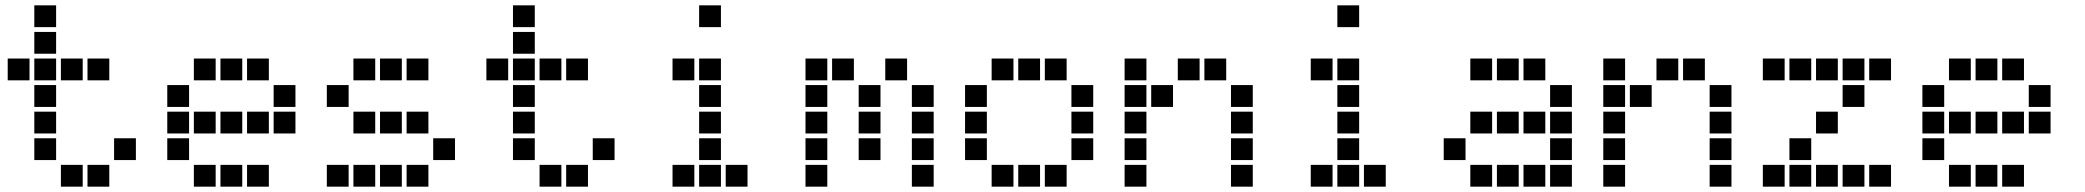

<svg xmlns="http://www.w3.org/2000/svg" viewBox="-20 -711 7840 722"><path d="M110 -691Q109 -691 109 -691Q109 -691 109 -690V-610Q109 -609 109 -609Q109 -609 110 -609H190Q191 -609 191 -609Q191 -609 191 -610V-690Q191 -691 191 -691Q191 -691 190 -691ZM110 -591Q109 -591 109 -591Q109 -591 109 -590V-510Q109 -509 109 -509Q109 -509 110 -509H190Q191 -509 191 -509Q191 -509 191 -510V-590Q191 -591 191 -591Q191 -591 190 -591ZM10 -491Q9 -491 9 -491Q9 -491 9 -490V-410Q9 -409 9 -409Q9 -409 10 -409H90Q91 -409 91 -409Q91 -409 91 -410V-490Q91 -491 91 -491Q91 -491 90 -491ZM110 -491Q109 -491 109 -491Q109 -491 109 -490V-410Q109 -409 109 -409Q109 -409 110 -409H190Q191 -409 191 -409Q191 -409 191 -410V-490Q191 -491 191 -491Q191 -491 190 -491ZM210 -491Q209 -491 209 -491Q209 -491 209 -490V-410Q209 -409 209 -409Q209 -409 210 -409H290Q291 -409 291 -409Q291 -409 291 -410V-490Q291 -491 291 -491Q291 -491 290 -491ZM310 -491Q309 -491 309 -491Q309 -491 309 -490V-410Q309 -409 309 -409Q309 -409 310 -409H390Q391 -409 391 -409Q391 -409 391 -410V-490Q391 -491 391 -491Q391 -491 390 -491ZM110 -391Q109 -391 109 -391Q109 -391 109 -390V-310Q109 -309 109 -309Q109 -309 110 -309H190Q191 -309 191 -309Q191 -309 191 -310V-390Q191 -391 191 -391Q191 -391 190 -391ZM110 -291Q109 -291 109 -291Q109 -291 109 -290V-210Q109 -209 109 -209Q109 -209 110 -209H190Q191 -209 191 -209Q191 -209 191 -210V-290Q191 -291 191 -291Q191 -291 190 -291ZM110 -191Q109 -191 109 -191Q109 -191 109 -190V-110Q109 -109 109 -109Q109 -109 110 -109H190Q191 -109 191 -109Q191 -109 191 -110V-190Q191 -191 191 -191Q191 -191 190 -191ZM410 -191Q409 -191 409 -191Q409 -191 409 -190V-110Q409 -109 409 -109Q409 -109 410 -109H490Q491 -109 491 -109Q491 -109 491 -110V-190Q491 -191 491 -191Q491 -191 490 -191ZM210 -91Q209 -91 209 -91Q209 -91 209 -90V-10Q209 -9 209 -9Q209 -9 210 -9H290Q291 -9 291 -9Q291 -9 291 -10V-90Q291 -91 291 -91Q291 -91 290 -91ZM310 -91Q309 -91 309 -91Q309 -91 309 -90V-10Q309 -9 309 -9Q309 -9 310 -9H390Q391 -9 391 -9Q391 -9 391 -10V-90Q391 -91 391 -91Q391 -91 390 -91Z M710 -491Q709 -491 709 -491Q709 -491 709 -490V-410Q709 -409 709 -409Q709 -409 710 -409H790Q791 -409 791 -409Q791 -409 791 -410V-490Q791 -491 791 -491Q791 -491 790 -491ZM810 -491Q809 -491 809 -491Q809 -491 809 -490V-410Q809 -409 809 -409Q809 -409 810 -409H890Q891 -409 891 -409Q891 -409 891 -410V-490Q891 -491 891 -491Q891 -491 890 -491ZM910 -491Q909 -491 909 -491Q909 -491 909 -490V-410Q909 -409 909 -409Q909 -409 910 -409H990Q991 -409 991 -409Q991 -409 991 -410V-490Q991 -491 991 -491Q991 -491 990 -491ZM610 -391Q609 -391 609 -391Q609 -391 609 -390V-310Q609 -309 609 -309Q609 -309 610 -309H690Q691 -309 691 -309Q691 -309 691 -310V-390Q691 -391 691 -391Q691 -391 690 -391ZM1010 -391Q1009 -391 1009 -391Q1009 -391 1009 -390V-310Q1009 -309 1009 -309Q1009 -309 1010 -309H1090Q1091 -309 1091 -309Q1091 -309 1091 -310V-390Q1091 -391 1091 -391Q1091 -391 1090 -391ZM610 -291Q609 -291 609 -291Q609 -291 609 -290V-210Q609 -209 609 -209Q609 -209 610 -209H690Q691 -209 691 -209Q691 -209 691 -210V-290Q691 -291 691 -291Q691 -291 690 -291ZM710 -291Q709 -291 709 -291Q709 -291 709 -290V-210Q709 -209 709 -209Q709 -209 710 -209H790Q791 -209 791 -209Q791 -209 791 -210V-290Q791 -291 791 -291Q791 -291 790 -291ZM810 -291Q809 -291 809 -291Q809 -291 809 -290V-210Q809 -209 809 -209Q809 -209 810 -209H890Q891 -209 891 -209Q891 -209 891 -210V-290Q891 -291 891 -291Q891 -291 890 -291ZM910 -291Q909 -291 909 -291Q909 -291 909 -290V-210Q909 -209 909 -209Q909 -209 910 -209H990Q991 -209 991 -209Q991 -209 991 -210V-290Q991 -291 991 -291Q991 -291 990 -291ZM1010 -291Q1009 -291 1009 -291Q1009 -291 1009 -290V-210Q1009 -209 1009 -209Q1009 -209 1010 -209H1090Q1091 -209 1091 -209Q1091 -209 1091 -210V-290Q1091 -291 1091 -291Q1091 -291 1090 -291ZM610 -191Q609 -191 609 -191Q609 -191 609 -190V-110Q609 -109 609 -109Q609 -109 610 -109H690Q691 -109 691 -109Q691 -109 691 -110V-190Q691 -191 691 -191Q691 -191 690 -191ZM710 -91Q709 -91 709 -91Q709 -91 709 -90V-10Q709 -9 709 -9Q709 -9 710 -9H790Q791 -9 791 -9Q791 -9 791 -10V-90Q791 -91 791 -91Q791 -91 790 -91ZM810 -91Q809 -91 809 -91Q809 -91 809 -90V-10Q809 -9 809 -9Q809 -9 810 -9H890Q891 -9 891 -9Q891 -9 891 -10V-90Q891 -91 891 -91Q891 -91 890 -91ZM910 -91Q909 -91 909 -91Q909 -91 909 -90V-10Q909 -9 909 -9Q909 -9 910 -9H990Q991 -9 991 -9Q991 -9 991 -10V-90Q991 -91 991 -91Q991 -91 990 -91Z M1310 -491Q1309 -491 1309 -491Q1309 -491 1309 -490V-410Q1309 -409 1309 -409Q1309 -409 1310 -409H1390Q1391 -409 1391 -409Q1391 -409 1391 -410V-490Q1391 -491 1391 -491Q1391 -491 1390 -491ZM1410 -491Q1409 -491 1409 -491Q1409 -491 1409 -490V-410Q1409 -409 1409 -409Q1409 -409 1410 -409H1490Q1491 -409 1491 -409Q1491 -409 1491 -410V-490Q1491 -491 1491 -491Q1491 -491 1490 -491ZM1510 -491Q1509 -491 1509 -491Q1509 -491 1509 -490V-410Q1509 -409 1509 -409Q1509 -409 1510 -409H1590Q1591 -409 1591 -409Q1591 -409 1591 -410V-490Q1591 -491 1591 -491Q1591 -491 1590 -491ZM1210 -391Q1209 -391 1209 -391Q1209 -391 1209 -390V-310Q1209 -309 1209 -309Q1209 -309 1210 -309H1290Q1291 -309 1291 -309Q1291 -309 1291 -310V-390Q1291 -391 1291 -391Q1291 -391 1290 -391ZM1310 -291Q1309 -291 1309 -291Q1309 -291 1309 -290V-210Q1309 -209 1309 -209Q1309 -209 1310 -209H1390Q1391 -209 1391 -209Q1391 -209 1391 -210V-290Q1391 -291 1391 -291Q1391 -291 1390 -291ZM1410 -291Q1409 -291 1409 -291Q1409 -291 1409 -290V-210Q1409 -209 1409 -209Q1409 -209 1410 -209H1490Q1491 -209 1491 -209Q1491 -209 1491 -210V-290Q1491 -291 1491 -291Q1491 -291 1490 -291ZM1510 -291Q1509 -291 1509 -291Q1509 -291 1509 -290V-210Q1509 -209 1509 -209Q1509 -209 1510 -209H1590Q1591 -209 1591 -209Q1591 -209 1591 -210V-290Q1591 -291 1591 -291Q1591 -291 1590 -291ZM1610 -191Q1609 -191 1609 -191Q1609 -191 1609 -190V-110Q1609 -109 1609 -109Q1609 -109 1610 -109H1690Q1691 -109 1691 -109Q1691 -109 1691 -110V-190Q1691 -191 1691 -191Q1691 -191 1690 -191ZM1210 -91Q1209 -91 1209 -91Q1209 -91 1209 -90V-10Q1209 -9 1209 -9Q1209 -9 1210 -9H1290Q1291 -9 1291 -9Q1291 -9 1291 -10V-90Q1291 -91 1291 -91Q1291 -91 1290 -91ZM1310 -91Q1309 -91 1309 -91Q1309 -91 1309 -90V-10Q1309 -9 1309 -9Q1309 -9 1310 -9H1390Q1391 -9 1391 -9Q1391 -9 1391 -10V-90Q1391 -91 1391 -91Q1391 -91 1390 -91ZM1410 -91Q1409 -91 1409 -91Q1409 -91 1409 -90V-10Q1409 -9 1409 -9Q1409 -9 1410 -9H1490Q1491 -9 1491 -9Q1491 -9 1491 -10V-90Q1491 -91 1491 -91Q1491 -91 1490 -91ZM1510 -91Q1509 -91 1509 -91Q1509 -91 1509 -90V-10Q1509 -9 1509 -9Q1509 -9 1510 -9H1590Q1591 -9 1591 -9Q1591 -9 1591 -10V-90Q1591 -91 1591 -91Q1591 -91 1590 -91Z M1910 -691Q1909 -691 1909 -691Q1909 -691 1909 -690V-610Q1909 -609 1909 -609Q1909 -609 1910 -609H1990Q1991 -609 1991 -609Q1991 -609 1991 -610V-690Q1991 -691 1991 -691Q1991 -691 1990 -691ZM1910 -591Q1909 -591 1909 -591Q1909 -591 1909 -590V-510Q1909 -509 1909 -509Q1909 -509 1910 -509H1990Q1991 -509 1991 -509Q1991 -509 1991 -510V-590Q1991 -591 1991 -591Q1991 -591 1990 -591ZM1810 -491Q1809 -491 1809 -491Q1809 -491 1809 -490V-410Q1809 -409 1809 -409Q1809 -409 1810 -409H1890Q1891 -409 1891 -409Q1891 -409 1891 -410V-490Q1891 -491 1891 -491Q1891 -491 1890 -491ZM1910 -491Q1909 -491 1909 -491Q1909 -491 1909 -490V-410Q1909 -409 1909 -409Q1909 -409 1910 -409H1990Q1991 -409 1991 -409Q1991 -409 1991 -410V-490Q1991 -491 1991 -491Q1991 -491 1990 -491ZM2010 -491Q2009 -491 2009 -491Q2009 -491 2009 -490V-410Q2009 -409 2009 -409Q2009 -409 2010 -409H2090Q2091 -409 2091 -409Q2091 -409 2091 -410V-490Q2091 -491 2091 -491Q2091 -491 2090 -491ZM2110 -491Q2109 -491 2109 -491Q2109 -491 2109 -490V-410Q2109 -409 2109 -409Q2109 -409 2110 -409H2190Q2191 -409 2191 -409Q2191 -409 2191 -410V-490Q2191 -491 2191 -491Q2191 -491 2190 -491ZM1910 -391Q1909 -391 1909 -391Q1909 -391 1909 -390V-310Q1909 -309 1909 -309Q1909 -309 1910 -309H1990Q1991 -309 1991 -309Q1991 -309 1991 -310V-390Q1991 -391 1991 -391Q1991 -391 1990 -391ZM1910 -291Q1909 -291 1909 -291Q1909 -291 1909 -290V-210Q1909 -209 1909 -209Q1909 -209 1910 -209H1990Q1991 -209 1991 -209Q1991 -209 1991 -210V-290Q1991 -291 1991 -291Q1991 -291 1990 -291ZM1910 -191Q1909 -191 1909 -191Q1909 -191 1909 -190V-110Q1909 -109 1909 -109Q1909 -109 1910 -109H1990Q1991 -109 1991 -109Q1991 -109 1991 -110V-190Q1991 -191 1991 -191Q1991 -191 1990 -191ZM2210 -191Q2209 -191 2209 -191Q2209 -191 2209 -190V-110Q2209 -109 2209 -109Q2209 -109 2210 -109H2290Q2291 -109 2291 -109Q2291 -109 2291 -110V-190Q2291 -191 2291 -191Q2291 -191 2290 -191ZM2010 -91Q2009 -91 2009 -91Q2009 -91 2009 -90V-10Q2009 -9 2009 -9Q2009 -9 2010 -9H2090Q2091 -9 2091 -9Q2091 -9 2091 -10V-90Q2091 -91 2091 -91Q2091 -91 2090 -91ZM2110 -91Q2109 -91 2109 -91Q2109 -91 2109 -90V-10Q2109 -9 2109 -9Q2109 -9 2110 -9H2190Q2191 -9 2191 -9Q2191 -9 2191 -10V-90Q2191 -91 2191 -91Q2191 -91 2190 -91Z M2610 -691Q2609 -691 2609 -691Q2609 -691 2609 -690V-610Q2609 -609 2609 -609Q2609 -609 2610 -609H2690Q2691 -609 2691 -609Q2691 -609 2691 -610V-690Q2691 -691 2691 -691Q2691 -691 2690 -691ZM2510 -491Q2509 -491 2509 -491Q2509 -491 2509 -490V-410Q2509 -409 2509 -409Q2509 -409 2510 -409H2590Q2591 -409 2591 -409Q2591 -409 2591 -410V-490Q2591 -491 2591 -491Q2591 -491 2590 -491ZM2610 -491Q2609 -491 2609 -491Q2609 -491 2609 -490V-410Q2609 -409 2609 -409Q2609 -409 2610 -409H2690Q2691 -409 2691 -409Q2691 -409 2691 -410V-490Q2691 -491 2691 -491Q2691 -491 2690 -491ZM2610 -391Q2609 -391 2609 -391Q2609 -391 2609 -390V-310Q2609 -309 2609 -309Q2609 -309 2610 -309H2690Q2691 -309 2691 -309Q2691 -309 2691 -310V-390Q2691 -391 2691 -391Q2691 -391 2690 -391ZM2610 -291Q2609 -291 2609 -291Q2609 -291 2609 -290V-210Q2609 -209 2609 -209Q2609 -209 2610 -209H2690Q2691 -209 2691 -209Q2691 -209 2691 -210V-290Q2691 -291 2691 -291Q2691 -291 2690 -291ZM2610 -191Q2609 -191 2609 -191Q2609 -191 2609 -190V-110Q2609 -109 2609 -109Q2609 -109 2610 -109H2690Q2691 -109 2691 -109Q2691 -109 2691 -110V-190Q2691 -191 2691 -191Q2691 -191 2690 -191ZM2510 -91Q2509 -91 2509 -91Q2509 -91 2509 -90V-10Q2509 -9 2509 -9Q2509 -9 2510 -9H2590Q2591 -9 2591 -9Q2591 -9 2591 -10V-90Q2591 -91 2591 -91Q2591 -91 2590 -91ZM2610 -91Q2609 -91 2609 -91Q2609 -91 2609 -90V-10Q2609 -9 2609 -9Q2609 -9 2610 -9H2690Q2691 -9 2691 -9Q2691 -9 2691 -10V-90Q2691 -91 2691 -91Q2691 -91 2690 -91ZM2710 -91Q2709 -91 2709 -91Q2709 -91 2709 -90V-10Q2709 -9 2709 -9Q2709 -9 2710 -9H2790Q2791 -9 2791 -9Q2791 -9 2791 -10V-90Q2791 -91 2791 -91Q2791 -91 2790 -91Z M3010 -491Q3009 -491 3009 -491Q3009 -491 3009 -490V-410Q3009 -409 3009 -409Q3009 -409 3010 -409H3090Q3091 -409 3091 -409Q3091 -409 3091 -410V-490Q3091 -491 3091 -491Q3091 -491 3090 -491ZM3110 -491Q3109 -491 3109 -491Q3109 -491 3109 -490V-410Q3109 -409 3109 -409Q3109 -409 3110 -409H3190Q3191 -409 3191 -409Q3191 -409 3191 -410V-490Q3191 -491 3191 -491Q3191 -491 3190 -491ZM3310 -491Q3309 -491 3309 -491Q3309 -491 3309 -490V-410Q3309 -409 3309 -409Q3309 -409 3310 -409H3390Q3391 -409 3391 -409Q3391 -409 3391 -410V-490Q3391 -491 3391 -491Q3391 -491 3390 -491ZM3010 -391Q3009 -391 3009 -391Q3009 -391 3009 -390V-310Q3009 -309 3009 -309Q3009 -309 3010 -309H3090Q3091 -309 3091 -309Q3091 -309 3091 -310V-390Q3091 -391 3091 -391Q3091 -391 3090 -391ZM3210 -391Q3209 -391 3209 -391Q3209 -391 3209 -390V-310Q3209 -309 3209 -309Q3209 -309 3210 -309H3290Q3291 -309 3291 -309Q3291 -309 3291 -310V-390Q3291 -391 3291 -391Q3291 -391 3290 -391ZM3410 -391Q3409 -391 3409 -391Q3409 -391 3409 -390V-310Q3409 -309 3409 -309Q3409 -309 3410 -309H3490Q3491 -309 3491 -309Q3491 -309 3491 -310V-390Q3491 -391 3491 -391Q3491 -391 3490 -391ZM3010 -291Q3009 -291 3009 -291Q3009 -291 3009 -290V-210Q3009 -209 3009 -209Q3009 -209 3010 -209H3090Q3091 -209 3091 -209Q3091 -209 3091 -210V-290Q3091 -291 3091 -291Q3091 -291 3090 -291ZM3210 -291Q3209 -291 3209 -291Q3209 -291 3209 -290V-210Q3209 -209 3209 -209Q3209 -209 3210 -209H3290Q3291 -209 3291 -209Q3291 -209 3291 -210V-290Q3291 -291 3291 -291Q3291 -291 3290 -291ZM3410 -291Q3409 -291 3409 -291Q3409 -291 3409 -290V-210Q3409 -209 3409 -209Q3409 -209 3410 -209H3490Q3491 -209 3491 -209Q3491 -209 3491 -210V-290Q3491 -291 3491 -291Q3491 -291 3490 -291ZM3010 -191Q3009 -191 3009 -191Q3009 -191 3009 -190V-110Q3009 -109 3009 -109Q3009 -109 3010 -109H3090Q3091 -109 3091 -109Q3091 -109 3091 -110V-190Q3091 -191 3091 -191Q3091 -191 3090 -191ZM3210 -191Q3209 -191 3209 -191Q3209 -191 3209 -190V-110Q3209 -109 3209 -109Q3209 -109 3210 -109H3290Q3291 -109 3291 -109Q3291 -109 3291 -110V-190Q3291 -191 3291 -191Q3291 -191 3290 -191ZM3410 -191Q3409 -191 3409 -191Q3409 -191 3409 -190V-110Q3409 -109 3409 -109Q3409 -109 3410 -109H3490Q3491 -109 3491 -109Q3491 -109 3491 -110V-190Q3491 -191 3491 -191Q3491 -191 3490 -191ZM3010 -91Q3009 -91 3009 -91Q3009 -91 3009 -90V-10Q3009 -9 3009 -9Q3009 -9 3010 -9H3090Q3091 -9 3091 -9Q3091 -9 3091 -10V-90Q3091 -91 3091 -91Q3091 -91 3090 -91ZM3410 -91Q3409 -91 3409 -91Q3409 -91 3409 -90V-10Q3409 -9 3409 -9Q3409 -9 3410 -9H3490Q3491 -9 3491 -9Q3491 -9 3491 -10V-90Q3491 -91 3491 -91Q3491 -91 3490 -91Z M3710 -491Q3709 -491 3709 -491Q3709 -491 3709 -490V-410Q3709 -409 3709 -409Q3709 -409 3710 -409H3790Q3791 -409 3791 -409Q3791 -409 3791 -410V-490Q3791 -491 3791 -491Q3791 -491 3790 -491ZM3810 -491Q3809 -491 3809 -491Q3809 -491 3809 -490V-410Q3809 -409 3809 -409Q3809 -409 3810 -409H3890Q3891 -409 3891 -409Q3891 -409 3891 -410V-490Q3891 -491 3891 -491Q3891 -491 3890 -491ZM3910 -491Q3909 -491 3909 -491Q3909 -491 3909 -490V-410Q3909 -409 3909 -409Q3909 -409 3910 -409H3990Q3991 -409 3991 -409Q3991 -409 3991 -410V-490Q3991 -491 3991 -491Q3991 -491 3990 -491ZM3610 -391Q3609 -391 3609 -391Q3609 -391 3609 -390V-310Q3609 -309 3609 -309Q3609 -309 3610 -309H3690Q3691 -309 3691 -309Q3691 -309 3691 -310V-390Q3691 -391 3691 -391Q3691 -391 3690 -391ZM4010 -391Q4009 -391 4009 -391Q4009 -391 4009 -390V-310Q4009 -309 4009 -309Q4009 -309 4010 -309H4090Q4091 -309 4091 -309Q4091 -309 4091 -310V-390Q4091 -391 4091 -391Q4091 -391 4090 -391ZM3610 -291Q3609 -291 3609 -291Q3609 -291 3609 -290V-210Q3609 -209 3609 -209Q3609 -209 3610 -209H3690Q3691 -209 3691 -209Q3691 -209 3691 -210V-290Q3691 -291 3691 -291Q3691 -291 3690 -291ZM4010 -291Q4009 -291 4009 -291Q4009 -291 4009 -290V-210Q4009 -209 4009 -209Q4009 -209 4010 -209H4090Q4091 -209 4091 -209Q4091 -209 4091 -210V-290Q4091 -291 4091 -291Q4091 -291 4090 -291ZM3610 -191Q3609 -191 3609 -191Q3609 -191 3609 -190V-110Q3609 -109 3609 -109Q3609 -109 3610 -109H3690Q3691 -109 3691 -109Q3691 -109 3691 -110V-190Q3691 -191 3691 -191Q3691 -191 3690 -191ZM4010 -191Q4009 -191 4009 -191Q4009 -191 4009 -190V-110Q4009 -109 4009 -109Q4009 -109 4010 -109H4090Q4091 -109 4091 -109Q4091 -109 4091 -110V-190Q4091 -191 4091 -191Q4091 -191 4090 -191ZM3710 -91Q3709 -91 3709 -91Q3709 -91 3709 -90V-10Q3709 -9 3709 -9Q3709 -9 3710 -9H3790Q3791 -9 3791 -9Q3791 -9 3791 -10V-90Q3791 -91 3791 -91Q3791 -91 3790 -91ZM3810 -91Q3809 -91 3809 -91Q3809 -91 3809 -90V-10Q3809 -9 3809 -9Q3809 -9 3810 -9H3890Q3891 -9 3891 -9Q3891 -9 3891 -10V-90Q3891 -91 3891 -91Q3891 -91 3890 -91ZM3910 -91Q3909 -91 3909 -91Q3909 -91 3909 -90V-10Q3909 -9 3909 -9Q3909 -9 3910 -9H3990Q3991 -9 3991 -9Q3991 -9 3991 -10V-90Q3991 -91 3991 -91Q3991 -91 3990 -91Z M4210 -491Q4209 -491 4209 -491Q4209 -491 4209 -490V-410Q4209 -409 4209 -409Q4209 -409 4210 -409H4290Q4291 -409 4291 -409Q4291 -409 4291 -410V-490Q4291 -491 4291 -491Q4291 -491 4290 -491ZM4410 -491Q4409 -491 4409 -491Q4409 -491 4409 -490V-410Q4409 -409 4409 -409Q4409 -409 4410 -409H4490Q4491 -409 4491 -409Q4491 -409 4491 -410V-490Q4491 -491 4491 -491Q4491 -491 4490 -491ZM4510 -491Q4509 -491 4509 -491Q4509 -491 4509 -490V-410Q4509 -409 4509 -409Q4509 -409 4510 -409H4590Q4591 -409 4591 -409Q4591 -409 4591 -410V-490Q4591 -491 4591 -491Q4591 -491 4590 -491ZM4210 -391Q4209 -391 4209 -391Q4209 -391 4209 -390V-310Q4209 -309 4209 -309Q4209 -309 4210 -309H4290Q4291 -309 4291 -309Q4291 -309 4291 -310V-390Q4291 -391 4291 -391Q4291 -391 4290 -391ZM4310 -391Q4309 -391 4309 -391Q4309 -391 4309 -390V-310Q4309 -309 4309 -309Q4309 -309 4310 -309H4390Q4391 -309 4391 -309Q4391 -309 4391 -310V-390Q4391 -391 4391 -391Q4391 -391 4390 -391ZM4610 -391Q4609 -391 4609 -391Q4609 -391 4609 -390V-310Q4609 -309 4609 -309Q4609 -309 4610 -309H4690Q4691 -309 4691 -309Q4691 -309 4691 -310V-390Q4691 -391 4691 -391Q4691 -391 4690 -391ZM4210 -291Q4209 -291 4209 -291Q4209 -291 4209 -290V-210Q4209 -209 4209 -209Q4209 -209 4210 -209H4290Q4291 -209 4291 -209Q4291 -209 4291 -210V-290Q4291 -291 4291 -291Q4291 -291 4290 -291ZM4610 -291Q4609 -291 4609 -291Q4609 -291 4609 -290V-210Q4609 -209 4609 -209Q4609 -209 4610 -209H4690Q4691 -209 4691 -209Q4691 -209 4691 -210V-290Q4691 -291 4691 -291Q4691 -291 4690 -291ZM4210 -191Q4209 -191 4209 -191Q4209 -191 4209 -190V-110Q4209 -109 4209 -109Q4209 -109 4210 -109H4290Q4291 -109 4291 -109Q4291 -109 4291 -110V-190Q4291 -191 4291 -191Q4291 -191 4290 -191ZM4610 -191Q4609 -191 4609 -191Q4609 -191 4609 -190V-110Q4609 -109 4609 -109Q4609 -109 4610 -109H4690Q4691 -109 4691 -109Q4691 -109 4691 -110V-190Q4691 -191 4691 -191Q4691 -191 4690 -191ZM4210 -91Q4209 -91 4209 -91Q4209 -91 4209 -90V-10Q4209 -9 4209 -9Q4209 -9 4210 -9H4290Q4291 -9 4291 -9Q4291 -9 4291 -10V-90Q4291 -91 4291 -91Q4291 -91 4290 -91ZM4610 -91Q4609 -91 4609 -91Q4609 -91 4609 -90V-10Q4609 -9 4609 -9Q4609 -9 4610 -9H4690Q4691 -9 4691 -9Q4691 -9 4691 -10V-90Q4691 -91 4691 -91Q4691 -91 4690 -91Z M5010 -691Q5009 -691 5009 -691Q5009 -691 5009 -690V-610Q5009 -609 5009 -609Q5009 -609 5010 -609H5090Q5091 -609 5091 -609Q5091 -609 5091 -610V-690Q5091 -691 5091 -691Q5091 -691 5090 -691ZM4910 -491Q4909 -491 4909 -491Q4909 -491 4909 -490V-410Q4909 -409 4909 -409Q4909 -409 4910 -409H4990Q4991 -409 4991 -409Q4991 -409 4991 -410V-490Q4991 -491 4991 -491Q4991 -491 4990 -491ZM5010 -491Q5009 -491 5009 -491Q5009 -491 5009 -490V-410Q5009 -409 5009 -409Q5009 -409 5010 -409H5090Q5091 -409 5091 -409Q5091 -409 5091 -410V-490Q5091 -491 5091 -491Q5091 -491 5090 -491ZM5010 -391Q5009 -391 5009 -391Q5009 -391 5009 -390V-310Q5009 -309 5009 -309Q5009 -309 5010 -309H5090Q5091 -309 5091 -309Q5091 -309 5091 -310V-390Q5091 -391 5091 -391Q5091 -391 5090 -391ZM5010 -291Q5009 -291 5009 -291Q5009 -291 5009 -290V-210Q5009 -209 5009 -209Q5009 -209 5010 -209H5090Q5091 -209 5091 -209Q5091 -209 5091 -210V-290Q5091 -291 5091 -291Q5091 -291 5090 -291ZM5010 -191Q5009 -191 5009 -191Q5009 -191 5009 -190V-110Q5009 -109 5009 -109Q5009 -109 5010 -109H5090Q5091 -109 5091 -109Q5091 -109 5091 -110V-190Q5091 -191 5091 -191Q5091 -191 5090 -191ZM4910 -91Q4909 -91 4909 -91Q4909 -91 4909 -90V-10Q4909 -9 4909 -9Q4909 -9 4910 -9H4990Q4991 -9 4991 -9Q4991 -9 4991 -10V-90Q4991 -91 4991 -91Q4991 -91 4990 -91ZM5010 -91Q5009 -91 5009 -91Q5009 -91 5009 -90V-10Q5009 -9 5009 -9Q5009 -9 5010 -9H5090Q5091 -9 5091 -9Q5091 -9 5091 -10V-90Q5091 -91 5091 -91Q5091 -91 5090 -91ZM5110 -91Q5109 -91 5109 -91Q5109 -91 5109 -90V-10Q5109 -9 5109 -9Q5109 -9 5110 -9H5190Q5191 -9 5191 -9Q5191 -9 5191 -10V-90Q5191 -91 5191 -91Q5191 -91 5190 -91Z M5510 -491Q5509 -491 5509 -491Q5509 -491 5509 -490V-410Q5509 -409 5509 -409Q5509 -409 5510 -409H5590Q5591 -409 5591 -409Q5591 -409 5591 -410V-490Q5591 -491 5591 -491Q5591 -491 5590 -491ZM5610 -491Q5609 -491 5609 -491Q5609 -491 5609 -490V-410Q5609 -409 5609 -409Q5609 -409 5610 -409H5690Q5691 -409 5691 -409Q5691 -409 5691 -410V-490Q5691 -491 5691 -491Q5691 -491 5690 -491ZM5710 -491Q5709 -491 5709 -491Q5709 -491 5709 -490V-410Q5709 -409 5709 -409Q5709 -409 5710 -409H5790Q5791 -409 5791 -409Q5791 -409 5791 -410V-490Q5791 -491 5791 -491Q5791 -491 5790 -491ZM5810 -391Q5809 -391 5809 -391Q5809 -391 5809 -390V-310Q5809 -309 5809 -309Q5809 -309 5810 -309H5890Q5891 -309 5891 -309Q5891 -309 5891 -310V-390Q5891 -391 5891 -391Q5891 -391 5890 -391ZM5510 -291Q5509 -291 5509 -291Q5509 -291 5509 -290V-210Q5509 -209 5509 -209Q5509 -209 5510 -209H5590Q5591 -209 5591 -209Q5591 -209 5591 -210V-290Q5591 -291 5591 -291Q5591 -291 5590 -291ZM5610 -291Q5609 -291 5609 -291Q5609 -291 5609 -290V-210Q5609 -209 5609 -209Q5609 -209 5610 -209H5690Q5691 -209 5691 -209Q5691 -209 5691 -210V-290Q5691 -291 5691 -291Q5691 -291 5690 -291ZM5710 -291Q5709 -291 5709 -291Q5709 -291 5709 -290V-210Q5709 -209 5709 -209Q5709 -209 5710 -209H5790Q5791 -209 5791 -209Q5791 -209 5791 -210V-290Q5791 -291 5791 -291Q5791 -291 5790 -291ZM5810 -291Q5809 -291 5809 -291Q5809 -291 5809 -290V-210Q5809 -209 5809 -209Q5809 -209 5810 -209H5890Q5891 -209 5891 -209Q5891 -209 5891 -210V-290Q5891 -291 5891 -291Q5891 -291 5890 -291ZM5410 -191Q5409 -191 5409 -191Q5409 -191 5409 -190V-110Q5409 -109 5409 -109Q5409 -109 5410 -109H5490Q5491 -109 5491 -109Q5491 -109 5491 -110V-190Q5491 -191 5491 -191Q5491 -191 5490 -191ZM5810 -191Q5809 -191 5809 -191Q5809 -191 5809 -190V-110Q5809 -109 5809 -109Q5809 -109 5810 -109H5890Q5891 -109 5891 -109Q5891 -109 5891 -110V-190Q5891 -191 5891 -191Q5891 -191 5890 -191ZM5510 -91Q5509 -91 5509 -91Q5509 -91 5509 -90V-10Q5509 -9 5509 -9Q5509 -9 5510 -9H5590Q5591 -9 5591 -9Q5591 -9 5591 -10V-90Q5591 -91 5591 -91Q5591 -91 5590 -91ZM5610 -91Q5609 -91 5609 -91Q5609 -91 5609 -90V-10Q5609 -9 5609 -9Q5609 -9 5610 -9H5690Q5691 -9 5691 -9Q5691 -9 5691 -10V-90Q5691 -91 5691 -91Q5691 -91 5690 -91ZM5710 -91Q5709 -91 5709 -91Q5709 -91 5709 -90V-10Q5709 -9 5709 -9Q5709 -9 5710 -9H5790Q5791 -9 5791 -9Q5791 -9 5791 -10V-90Q5791 -91 5791 -91Q5791 -91 5790 -91ZM5810 -91Q5809 -91 5809 -91Q5809 -91 5809 -90V-10Q5809 -9 5809 -9Q5809 -9 5810 -9H5890Q5891 -9 5891 -9Q5891 -9 5891 -10V-90Q5891 -91 5891 -91Q5891 -91 5890 -91Z M6010 -491Q6009 -491 6009 -491Q6009 -491 6009 -490V-410Q6009 -409 6009 -409Q6009 -409 6010 -409H6090Q6091 -409 6091 -409Q6091 -409 6091 -410V-490Q6091 -491 6091 -491Q6091 -491 6090 -491ZM6210 -491Q6209 -491 6209 -491Q6209 -491 6209 -490V-410Q6209 -409 6209 -409Q6209 -409 6210 -409H6290Q6291 -409 6291 -409Q6291 -409 6291 -410V-490Q6291 -491 6291 -491Q6291 -491 6290 -491ZM6310 -491Q6309 -491 6309 -491Q6309 -491 6309 -490V-410Q6309 -409 6309 -409Q6309 -409 6310 -409H6390Q6391 -409 6391 -409Q6391 -409 6391 -410V-490Q6391 -491 6391 -491Q6391 -491 6390 -491ZM6010 -391Q6009 -391 6009 -391Q6009 -391 6009 -390V-310Q6009 -309 6009 -309Q6009 -309 6010 -309H6090Q6091 -309 6091 -309Q6091 -309 6091 -310V-390Q6091 -391 6091 -391Q6091 -391 6090 -391ZM6110 -391Q6109 -391 6109 -391Q6109 -391 6109 -390V-310Q6109 -309 6109 -309Q6109 -309 6110 -309H6190Q6191 -309 6191 -309Q6191 -309 6191 -310V-390Q6191 -391 6191 -391Q6191 -391 6190 -391ZM6410 -391Q6409 -391 6409 -391Q6409 -391 6409 -390V-310Q6409 -309 6409 -309Q6409 -309 6410 -309H6490Q6491 -309 6491 -309Q6491 -309 6491 -310V-390Q6491 -391 6491 -391Q6491 -391 6490 -391ZM6010 -291Q6009 -291 6009 -291Q6009 -291 6009 -290V-210Q6009 -209 6009 -209Q6009 -209 6010 -209H6090Q6091 -209 6091 -209Q6091 -209 6091 -210V-290Q6091 -291 6091 -291Q6091 -291 6090 -291ZM6410 -291Q6409 -291 6409 -291Q6409 -291 6409 -290V-210Q6409 -209 6409 -209Q6409 -209 6410 -209H6490Q6491 -209 6491 -209Q6491 -209 6491 -210V-290Q6491 -291 6491 -291Q6491 -291 6490 -291ZM6010 -191Q6009 -191 6009 -191Q6009 -191 6009 -190V-110Q6009 -109 6009 -109Q6009 -109 6010 -109H6090Q6091 -109 6091 -109Q6091 -109 6091 -110V-190Q6091 -191 6091 -191Q6091 -191 6090 -191ZM6410 -191Q6409 -191 6409 -191Q6409 -191 6409 -190V-110Q6409 -109 6409 -109Q6409 -109 6410 -109H6490Q6491 -109 6491 -109Q6491 -109 6491 -110V-190Q6491 -191 6491 -191Q6491 -191 6490 -191ZM6010 -91Q6009 -91 6009 -91Q6009 -91 6009 -90V-10Q6009 -9 6009 -9Q6009 -9 6010 -9H6090Q6091 -9 6091 -9Q6091 -9 6091 -10V-90Q6091 -91 6091 -91Q6091 -91 6090 -91ZM6410 -91Q6409 -91 6409 -91Q6409 -91 6409 -90V-10Q6409 -9 6409 -9Q6409 -9 6410 -9H6490Q6491 -9 6491 -9Q6491 -9 6491 -10V-90Q6491 -91 6491 -91Q6491 -91 6490 -91Z M6610 -491Q6609 -491 6609 -491Q6609 -491 6609 -490V-410Q6609 -409 6609 -409Q6609 -409 6610 -409H6690Q6691 -409 6691 -409Q6691 -409 6691 -410V-490Q6691 -491 6691 -491Q6691 -491 6690 -491ZM6710 -491Q6709 -491 6709 -491Q6709 -491 6709 -490V-410Q6709 -409 6709 -409Q6709 -409 6710 -409H6790Q6791 -409 6791 -409Q6791 -409 6791 -410V-490Q6791 -491 6791 -491Q6791 -491 6790 -491ZM6810 -491Q6809 -491 6809 -491Q6809 -491 6809 -490V-410Q6809 -409 6809 -409Q6809 -409 6810 -409H6890Q6891 -409 6891 -409Q6891 -409 6891 -410V-490Q6891 -491 6891 -491Q6891 -491 6890 -491ZM6910 -491Q6909 -491 6909 -491Q6909 -491 6909 -490V-410Q6909 -409 6909 -409Q6909 -409 6910 -409H6990Q6991 -409 6991 -409Q6991 -409 6991 -410V-490Q6991 -491 6991 -491Q6991 -491 6990 -491ZM7010 -491Q7009 -491 7009 -491Q7009 -491 7009 -490V-410Q7009 -409 7009 -409Q7009 -409 7010 -409H7090Q7091 -409 7091 -409Q7091 -409 7091 -410V-490Q7091 -491 7091 -491Q7091 -491 7090 -491ZM6910 -391Q6909 -391 6909 -391Q6909 -391 6909 -390V-310Q6909 -309 6909 -309Q6909 -309 6910 -309H6990Q6991 -309 6991 -309Q6991 -309 6991 -310V-390Q6991 -391 6991 -391Q6991 -391 6990 -391ZM6810 -291Q6809 -291 6809 -291Q6809 -291 6809 -290V-210Q6809 -209 6809 -209Q6809 -209 6810 -209H6890Q6891 -209 6891 -209Q6891 -209 6891 -210V-290Q6891 -291 6891 -291Q6891 -291 6890 -291ZM6710 -191Q6709 -191 6709 -191Q6709 -191 6709 -190V-110Q6709 -109 6709 -109Q6709 -109 6710 -109H6790Q6791 -109 6791 -109Q6791 -109 6791 -110V-190Q6791 -191 6791 -191Q6791 -191 6790 -191ZM6610 -91Q6609 -91 6609 -91Q6609 -91 6609 -90V-10Q6609 -9 6609 -9Q6609 -9 6610 -9H6690Q6691 -9 6691 -9Q6691 -9 6691 -10V-90Q6691 -91 6691 -91Q6691 -91 6690 -91ZM6710 -91Q6709 -91 6709 -91Q6709 -91 6709 -90V-10Q6709 -9 6709 -9Q6709 -9 6710 -9H6790Q6791 -9 6791 -9Q6791 -9 6791 -10V-90Q6791 -91 6791 -91Q6791 -91 6790 -91ZM6810 -91Q6809 -91 6809 -91Q6809 -91 6809 -90V-10Q6809 -9 6809 -9Q6809 -9 6810 -9H6890Q6891 -9 6891 -9Q6891 -9 6891 -10V-90Q6891 -91 6891 -91Q6891 -91 6890 -91ZM6910 -91Q6909 -91 6909 -91Q6909 -91 6909 -90V-10Q6909 -9 6909 -9Q6909 -9 6910 -9H6990Q6991 -9 6991 -9Q6991 -9 6991 -10V-90Q6991 -91 6991 -91Q6991 -91 6990 -91ZM7010 -91Q7009 -91 7009 -91Q7009 -91 7009 -90V-10Q7009 -9 7009 -9Q7009 -9 7010 -9H7090Q7091 -9 7091 -9Q7091 -9 7091 -10V-90Q7091 -91 7091 -91Q7091 -91 7090 -91Z M7310 -491Q7309 -491 7309 -491Q7309 -491 7309 -490V-410Q7309 -409 7309 -409Q7309 -409 7310 -409H7390Q7391 -409 7391 -409Q7391 -409 7391 -410V-490Q7391 -491 7391 -491Q7391 -491 7390 -491ZM7410 -491Q7409 -491 7409 -491Q7409 -491 7409 -490V-410Q7409 -409 7409 -409Q7409 -409 7410 -409H7490Q7491 -409 7491 -409Q7491 -409 7491 -410V-490Q7491 -491 7491 -491Q7491 -491 7490 -491ZM7510 -491Q7509 -491 7509 -491Q7509 -491 7509 -490V-410Q7509 -409 7509 -409Q7509 -409 7510 -409H7590Q7591 -409 7591 -409Q7591 -409 7591 -410V-490Q7591 -491 7591 -491Q7591 -491 7590 -491ZM7210 -391Q7209 -391 7209 -391Q7209 -391 7209 -390V-310Q7209 -309 7209 -309Q7209 -309 7210 -309H7290Q7291 -309 7291 -309Q7291 -309 7291 -310V-390Q7291 -391 7291 -391Q7291 -391 7290 -391ZM7610 -391Q7609 -391 7609 -391Q7609 -391 7609 -390V-310Q7609 -309 7609 -309Q7609 -309 7610 -309H7690Q7691 -309 7691 -309Q7691 -309 7691 -310V-390Q7691 -391 7691 -391Q7691 -391 7690 -391ZM7210 -291Q7209 -291 7209 -291Q7209 -291 7209 -290V-210Q7209 -209 7209 -209Q7209 -209 7210 -209H7290Q7291 -209 7291 -209Q7291 -209 7291 -210V-290Q7291 -291 7291 -291Q7291 -291 7290 -291ZM7310 -291Q7309 -291 7309 -291Q7309 -291 7309 -290V-210Q7309 -209 7309 -209Q7309 -209 7310 -209H7390Q7391 -209 7391 -209Q7391 -209 7391 -210V-290Q7391 -291 7391 -291Q7391 -291 7390 -291ZM7410 -291Q7409 -291 7409 -291Q7409 -291 7409 -290V-210Q7409 -209 7409 -209Q7409 -209 7410 -209H7490Q7491 -209 7491 -209Q7491 -209 7491 -210V-290Q7491 -291 7491 -291Q7491 -291 7490 -291ZM7510 -291Q7509 -291 7509 -291Q7509 -291 7509 -290V-210Q7509 -209 7509 -209Q7509 -209 7510 -209H7590Q7591 -209 7591 -209Q7591 -209 7591 -210V-290Q7591 -291 7591 -291Q7591 -291 7590 -291ZM7610 -291Q7609 -291 7609 -291Q7609 -291 7609 -290V-210Q7609 -209 7609 -209Q7609 -209 7610 -209H7690Q7691 -209 7691 -209Q7691 -209 7691 -210V-290Q7691 -291 7691 -291Q7691 -291 7690 -291ZM7210 -191Q7209 -191 7209 -191Q7209 -191 7209 -190V-110Q7209 -109 7209 -109Q7209 -109 7210 -109H7290Q7291 -109 7291 -109Q7291 -109 7291 -110V-190Q7291 -191 7291 -191Q7291 -191 7290 -191ZM7310 -91Q7309 -91 7309 -91Q7309 -91 7309 -90V-10Q7309 -9 7309 -9Q7309 -9 7310 -9H7390Q7391 -9 7391 -9Q7391 -9 7391 -10V-90Q7391 -91 7391 -91Q7391 -91 7390 -91ZM7410 -91Q7409 -91 7409 -91Q7409 -91 7409 -90V-10Q7409 -9 7409 -9Q7409 -9 7410 -9H7490Q7491 -9 7491 -9Q7491 -9 7491 -10V-90Q7491 -91 7491 -91Q7491 -91 7490 -91ZM7510 -91Q7509 -91 7509 -91Q7509 -91 7509 -90V-10Q7509 -9 7509 -9Q7509 -9 7510 -9H7590Q7591 -9 7591 -9Q7591 -9 7591 -10V-90Q7591 -91 7591 -91Q7591 -91 7590 -91Z"/></svg>

Font: Doto Black ExtraBold
Style: Regular
Weight: 800
Monospace: yes
Version: Version 1.000